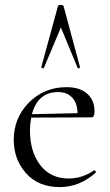

<svg xmlns="http://www.w3.org/2000/svg" viewBox="-20 -750 447 782"><path d="M159 -474Q159 -472 156 -472Q153 -472 150.5 -473.5Q148 -475 148 -476L216 -725Q217 -730 227 -730Q237 -730 239 -725L306 -476Q307 -474 304 -473Q297 -470 296 -474L228 -638ZM363 -56Q364 -57 366.5 -55.5Q369 -54 370 -51.5Q371 -49 370 -47Q304 12 224 12Q136 12 86 -44.5Q36 -101 36 -180Q36 -270 98 -332.5Q160 -395 251 -395Q305 -395 335 -368.5Q365 -342 365 -296Q365 -272 353 -272L107 -271Q102 -244 102 -219Q102 -132 144 -77.5Q186 -23 259 -23Q315 -23 363 -56ZM217 -375Q134 -375 110 -285L296 -289Q295 -330 274 -352.5Q253 -375 217 -375Z"/></svg>

Font: Cormorant
Style: Regular
Weight: 400
Designer: Christian Thalmann (Catharsis Fonts)
Version: Version 1.000;PS 001.000;hotconv 1.0.70;makeotf.lib2.5.58329